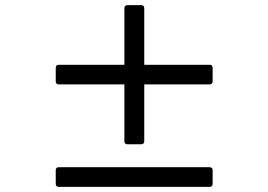

<svg xmlns="http://www.w3.org/2000/svg" viewBox="-20 -733 1040 744"><path d="M527 -174C535 -174 539 -178 539 -186V-406H792C800 -406 804 -410 804 -418V-470C804 -478 800 -482 792 -482H539V-701C539 -709 535 -713 527 -713H474C466 -713 462 -709 462 -701V-482H208C200 -482 196 -478 196 -470V-418C196 -410 200 -406 208 -406H462V-186C462 -178 466 -174 474 -174ZM792 -9C800 -9 804 -13 804 -21V-73C804 -81 800 -85 792 -85H208C200 -85 196 -81 196 -73V-21C196 -13 200 -9 208 -9Z"/></svg>

Font: LINE Seed JP_OTF Regular
Style: Regular
Weight: 400
Designer: LY Corporation & Fontrix & Fontworks
Version: Version 1.002